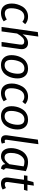

<svg xmlns="http://www.w3.org/2000/svg" viewBox="1534 -2324 802 3910"><g transform="rotate(90 1935.0 -369.0)"><path d="M318.8 -539.1Q410.6 -539.1 472.2 -481L422.9 -423.8Q377.9 -462.9 325.4 -462.9Q272.9 -462.9 237.5 -437.5Q202.1 -412.1 183.6 -370.1Q147.9 -289.6 147.9 -195.8Q147.9 -65.9 254.9 -65.9Q311 -65.9 377 -106.9L414.1 -43Q336.9 12.2 245.8 12.2Q154.8 12.2 103.3 -44.4Q51.8 -101.1 51.8 -209.5Q51.8 -317.4 112.3 -421.9Q142.6 -473.6 196.3 -506.3Q250 -539.1 318.8 -539.1Z M855.5 -539.1Q922.4 -539.1 956.1 -494.6Q989.7 -450.2 978.5 -375L925.8 0H834.5L886.7 -368.2Q894.5 -423.3 877.7 -442.6Q860.8 -461.9 821.8 -461.9Q744.6 -461.9 662.6 -315.9L619.6 0H528.8L632.8 -737.8L724.6 -748L678.7 -428.2Q752.4 -539.1 855.5 -539.1Z M1373 -464.8Q1325.2 -464.8 1288.8 -438Q1252.4 -411.1 1234.4 -367.7Q1199.2 -283.2 1199.2 -195.8Q1199.2 -62 1308.1 -62Q1356 -62 1392.1 -89.1Q1428.2 -116.2 1446.3 -159.7Q1481.4 -244.1 1481.4 -331.1Q1481 -464.8 1373 -464.8ZM1376.5 -539.1Q1473.6 -539.1 1525.4 -481Q1577.1 -422.9 1577.1 -326.7Q1576.7 -230.5 1540.5 -149.4Q1520 -104 1490.7 -68.6Q1461.4 -33.2 1412.8 -10.5Q1364.3 12.2 1305.2 12.2Q1208 12.2 1155.5 -45.9Q1103 -104 1103 -200.2Q1103 -296.4 1140.6 -378.9Q1161.1 -423.8 1191.2 -459Q1221.2 -494.1 1269.3 -516.6Q1317.4 -539.1 1376.5 -539.1Z M1947.8 -539.1Q2039.6 -539.1 2101.1 -481L2051.8 -423.8Q2006.8 -462.9 1954.3 -462.9Q1901.9 -462.9 1866.5 -437.5Q1831.1 -412.1 1812.5 -370.1Q1776.9 -289.6 1776.9 -195.8Q1776.9 -65.9 1883.8 -65.9Q1939.9 -65.9 2005.9 -106.9L2043 -43Q1965.8 12.2 1874.8 12.2Q1783.7 12.2 1732.2 -44.4Q1680.7 -101.1 1680.7 -209.5Q1680.7 -317.4 1741.2 -421.9Q1771.5 -473.6 1825.2 -506.3Q1878.9 -539.1 1947.8 -539.1Z M2412.6 -464.8Q2364.7 -464.8 2328.4 -438Q2292 -411.1 2273.9 -367.7Q2238.8 -283.2 2238.8 -195.8Q2238.8 -62 2347.7 -62Q2395.5 -62 2431.6 -89.1Q2467.8 -116.2 2485.8 -159.7Q2521 -244.1 2521 -331.1Q2520.5 -464.8 2412.6 -464.8ZM2416 -539.1Q2513.2 -539.1 2564.9 -481Q2616.7 -422.9 2616.7 -326.7Q2616.2 -230.5 2580.1 -149.4Q2559.6 -104 2530.3 -68.6Q2501 -33.2 2452.4 -10.5Q2403.8 12.2 2344.7 12.2Q2247.6 12.2 2195.1 -45.9Q2142.6 -104 2142.6 -200.2Q2142.6 -296.4 2180.2 -378.9Q2200.7 -423.8 2230.7 -459Q2260.7 -494.1 2308.8 -516.6Q2356.9 -539.1 2416 -539.1Z M2885.3 -71.8 2904.3 -4.9Q2866.2 12.2 2831.5 12.2Q2777.3 12.2 2752.4 -21Q2727.5 -54.2 2736.3 -118.2L2824.2 -738.8L2916.5 -750L2825.7 -103Q2823.7 -81.1 2828.6 -72.5Q2833.5 -64 2850.1 -64Q2866.7 -64 2885.3 -71.8Z M3172.9 -419.9Q3094.2 -336.9 3094.2 -189Q3094.2 -61 3186.5 -61Q3225.6 -61 3257.3 -85.9Q3289.1 -110.8 3324.2 -158.2L3368.2 -449.2Q3329.1 -465.8 3272.7 -465.8Q3216.3 -465.8 3172.9 -419.9ZM3277.3 -539.1Q3372.6 -539.1 3465.3 -494.1L3408.2 -120.1Q3406.2 -104 3406.2 -99.1Q3406.2 -64 3440.4 -50.8L3414.1 12.2Q3330.1 1 3321.3 -76.2Q3253.4 11.7 3168.2 12Q3083 12.2 3039.6 -42.5Q2996.1 -97.2 2996.1 -191.9Q2996.1 -286.6 3039.6 -381.6Q3083 -476.6 3169.9 -516.6Q3218.8 -539.1 3277.3 -539.1Z M3809.1 -88.9 3839.4 -22.9Q3784.2 12.2 3717.8 12.2Q3651.4 12.2 3619.1 -27.8Q3586.9 -67.9 3597.2 -141.1L3641.1 -456.1H3550.3L3560.1 -526.9H3655.3L3688 -648.9L3760.3 -657.2L3742.2 -526.9H3866.2L3846.2 -456.1H3731.9L3688 -139.2Q3682.1 -99.1 3692.6 -82Q3703.1 -64.9 3735.1 -64.9Q3767.1 -64.9 3809.1 -88.9Z"/></g></svg>

Font: FiraSans-Italic
Style: Italic
Weight: 400
Italic angle: -8°
Designer: Carrois Corporate & Edenspiekermann AG
Foundry: Carrois Corporate GbR & Edenspiekermann AG
Version: Version 3.106;PS 003.106;hotconv 1.0.70;makeotf.lib2.5.58329